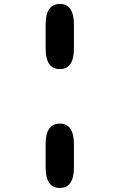

<svg xmlns="http://www.w3.org/2000/svg" viewBox="-20 -782 659 974"><path d="M283.5 -155Q355 -155 355 -50.5V66.5Q355 171.5 283.5 171.5Q211.5 171.5 211.5 66.5V-50.5Q211.5 -155 283.5 -155ZM283.5 -431.5Q211.5 -431.5 211.5 -536V-657Q211.5 -762 283.5 -762Q355 -762 355 -657V-536Q355 -431.5 283.5 -431.5Z"/></svg>

Font: Sono ExtraLight Monospace ExtraBold
Style: Regular
Weight: 800
Version: Version 2.112